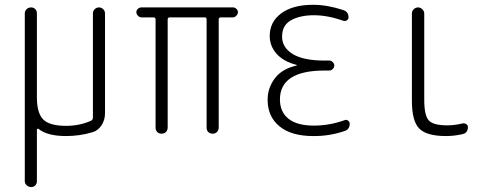

<svg xmlns="http://www.w3.org/2000/svg" viewBox="-20 -550 2040 790"><path d="M108.4 219.7Q97.7 219.7 89.8 212.4Q82 205.1 82 195.3V-495.1Q82 -504.9 89.4 -512.2Q96.7 -519.5 108.4 -519.5Q118.2 -519.5 125 -512.7Q131.8 -505.9 131.8 -495.1V-150.4Q131.8 -84 158.2 -58.1Q184.6 -32.2 252 -32.2Q306.6 -32.2 353.5 -52.7Q361.3 -55.7 362.3 -65.4V-494.1Q362.3 -504.9 369.6 -512.2Q377 -519.5 387.2 -519.5Q397.5 -519.5 404.8 -512.2Q412.1 -504.9 412.1 -494.1V-84Q412.1 -56.6 397.9 -34.7Q383.8 -12.7 360.4 -5.9Q307.6 9.8 252 9.8Q174.8 9.8 138.7 -19.5Q137.7 -21.5 134.8 -20Q131.8 -18.6 131.8 -16.6V195.3Q131.8 206.1 125 212.9Q118.2 219.7 108.4 219.7Z M561.5 -478.5Q553.7 -478.5 547.4 -485.4Q541 -492.2 541 -500Q541 -507.8 547.4 -513.7Q553.7 -519.5 561.5 -519.5H938.5Q946.3 -519.5 952.6 -513.7Q959 -507.8 959 -500Q959 -492.2 952.6 -485.4Q946.3 -478.5 938.5 -478.5H888.7Q879.9 -478.5 879.9 -469.7V-25.4Q879.9 -14.6 873 -7.3Q866.2 0 855 0Q843.8 0 836.9 -6.8Q830.1 -13.7 830.1 -25.4V-469.7Q830.1 -478.5 822.3 -478.5H678.7Q669.9 -478.5 669.9 -469.7V-25.4Q669.9 -14.6 663.1 -7.3Q656.2 0 645 0Q633.8 0 627 -6.8Q620.1 -13.7 620.1 -25.4V-469.7Q620.1 -478.5 611.3 -478.5Z M1200.2 -280.3Q1201.2 -280.3 1201.2 -281.2Q1201.2 -283.2 1199.2 -283.2Q1144.5 -297.9 1117.2 -329.6Q1089.8 -361.3 1089.8 -402.3Q1089.8 -460 1137.2 -495.1Q1184.6 -530.3 1268.6 -530.3Q1326.2 -530.3 1391.6 -508.8Q1414.1 -502 1414.1 -478.5Q1414.1 -470.7 1407.2 -466.3Q1400.4 -461.9 1391.6 -464.8Q1328.1 -487.3 1271.5 -487.3Q1214.8 -487.3 1177.7 -466.8Q1140.6 -446.3 1140.6 -399.4Q1140.6 -354.5 1184.6 -327.6Q1228.5 -300.8 1315.4 -300.8H1335Q1342.8 -300.8 1349.1 -294.4Q1355.5 -288.1 1355.5 -280.3Q1355.5 -272.5 1349.1 -266.1Q1342.8 -259.8 1335 -259.8H1315.4Q1132.8 -259.8 1131.8 -141.6Q1131.8 -88.9 1167.5 -61Q1203.1 -33.2 1271.5 -33.2Q1335.9 -33.2 1398.4 -55.7Q1405.3 -58.6 1412.1 -53.7Q1418.9 -48.8 1418.9 -41Q1418.9 -17.6 1397.5 -10.7Q1334 10.7 1268.6 9.8Q1178.7 9.8 1129.9 -30.3Q1081.1 -70.3 1081.1 -139.6Q1081.1 -187.5 1110.4 -227.1Q1139.6 -266.6 1200.2 -280.3Z M1815.4 9.8Q1735.4 9.8 1705.1 -21Q1674.8 -51.8 1674.8 -134.8V-494.1Q1674.8 -504.9 1682.6 -512.2Q1690.4 -519.5 1700.2 -519.5Q1710 -519.5 1717.8 -511.7Q1725.6 -503.9 1725.6 -494.1V-139.6Q1725.6 -75.2 1744.1 -54.7Q1762.7 -34.2 1820.3 -34.2Q1849.6 -34.2 1882.8 -42Q1890.6 -43.9 1897.9 -39.6Q1905.3 -35.2 1905.3 -27.3Q1905.3 -2.9 1882.8 2Q1848.6 9.8 1815.4 9.8Z"/></svg>

Font: Rounded-X Mgen+ 1mn light
Style: Regular
Weight: 200
Designer: [Source Han Sans]
Ryoko NISHIZUKA  (kana & ideographs); Paul D. Hunt (Latin, Greek & Cyrillic); Wenlong ZHANG  (bopomofo
Version: Version 1.059.20150602